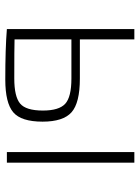

<svg xmlns="http://www.w3.org/2000/svg" viewBox="79 -601 528 726"><g transform="rotate(90 343.0 -238.0)"><path d="M129 -276H277Q369 -276 404.5 -244.5Q440 -213 440 -135Q440 -54 404.5 -24Q369 6 281 6Q163 6 90 0V-482H129ZM595 -482V0H555V-482ZM129 -244V-29Q162 -28 277 -28Q345 -28 371.5 -50Q398 -72 398 -136Q398 -197 372.5 -220.5Q347 -244 277 -244Z"/></g></svg>

Font: Exo 2.0 Extra Light
Style: Regular
Weight: 250
Designer: Natanael Gama
Version: Version 1.001;PS 001.001;hotconv 1.0.70;makeotf.lib2.5.58329